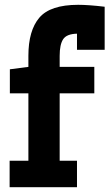

<svg xmlns="http://www.w3.org/2000/svg" viewBox="-20 -778 455 798"><path d="M300 -571V-638Q257 -637 242.5 -615Q228 -593 228 -546V-500H372V-390H228V-110H300V0H20V-110H98V-390H21V-490L98 -500V-546Q98 -651 143.5 -704.5Q189 -758 305 -758Q348 -758 415 -750V-571Z"/></svg>

Font: Cherry Swash
Style: Bold
Weight: 700
Designer: Kasatkina Nataliya
Foundry: Nataliya Kasatkina
Version: Version 1.001